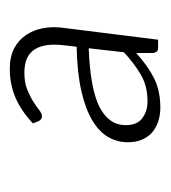

<svg xmlns="http://www.w3.org/2000/svg" viewBox="1 -755 340 382"><g transform="rotate(-90 171.0 -564.0)"><path d="M266 -557.5Q185.5 -554.5 149.2 -536Q113 -517.5 113 -484Q113 -461 127 -450.8Q141 -440.5 160 -440.5Q191 -440.5 213.8 -454Q236.5 -467.5 258 -487.5ZM116.5 -668.5Q141.5 -692 167.8 -703.2Q194 -714.5 225 -714.5Q249 -714.5 265.8 -705.8Q282.5 -697 292.5 -682Q302.5 -667 306 -647.8Q309.5 -628.5 306.5 -607.5L283 -419.5H267.5Q262 -419.5 260.2 -421.2Q258.5 -423 256.5 -428.5V-463Q230.5 -439.5 205.8 -427.2Q181 -415 147.5 -415Q133.5 -415 121 -419Q108.5 -423 99.2 -430.8Q90 -438.5 84.5 -450.8Q79 -463 79 -479.5Q79 -500.5 89.2 -518.5Q99.5 -536.5 122.2 -550.2Q145 -564 181.2 -572.2Q217.5 -580.5 269 -581.5L272 -607.5Q276.5 -646 263.2 -665.8Q250 -685.5 217.5 -685.5Q198 -685.5 184.2 -680Q170.5 -674.5 160.2 -668Q150 -661.5 143 -656Q136 -650.5 131 -650.5Q127 -650.5 124.8 -652.5Q122.5 -654.5 121 -657Z"/></g></svg>

Font: Lato 2
Style: Italic
Weight: 300
Italic angle: -7°
Designer: Lukasz Dziedzic with Adam Twardoch and Botio Nikoltchev
Foundry: tyPoland Lukasz Dziedzic
Version: Version 2.015; 2015-08-06; http://www.latofonts.com/